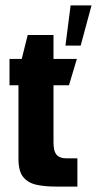

<svg xmlns="http://www.w3.org/2000/svg" viewBox="-20 -687 357 707"><path d="M184 0Q146 0 115 -6.5Q84 -13 66 -34.5Q48 -56 48 -102V-373H15V-470H60L82 -558H177V-470H263L234 -373H177V-163Q177 -130 188.5 -117Q200 -104 224 -104H265V0ZM221 -519 240 -667H317L277 -519Z"/></svg>

Font: Smooch Sans Thin ExtraBold
Style: Regular
Weight: 800
Version: Version 1.010